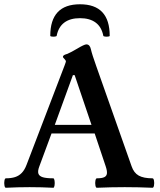

<svg xmlns="http://www.w3.org/2000/svg" viewBox="-24 -889 759 912"><path d="M3.9 -42Q29.3 -42 47.6 -47.9Q65.9 -53.7 79.3 -67.6Q92.8 -81.5 102.1 -106L283.2 -579.1Q289.1 -594.7 289.1 -597.7Q289.1 -600.1 286.6 -603.3Q284.2 -606.4 281.7 -609.4Q279.3 -611.8 277.1 -614.5Q274.9 -617.2 274.9 -619.1Q274.9 -627 291.5 -631.8Q294.9 -632.3 299.3 -634.8Q311.5 -639.6 342.3 -657.7Q359.4 -668 370.4 -673.1Q381.3 -678.2 386.2 -678.2Q394.5 -678.2 399.9 -672.4Q405.3 -666.5 407.7 -655.3Q410.2 -643.6 417 -622.3Q423.8 -601.1 433.1 -575.2L601.1 -99.1Q611.8 -67.9 635 -54.9Q658.2 -42 700.2 -42Q705.6 -42 707.5 -30.8Q709.5 -19.5 707.5 -8.3Q705.6 2.9 700.2 2.9Q634.3 0 568.4 0Q502 0 436 2.9Q431.2 2.9 429.2 -8.3Q427.2 -19.5 429.2 -30.8Q431.2 -42 436 -42Q460 -42 471.2 -47.4Q482.4 -52.7 483.9 -64.9Q485.4 -77.1 478 -99.1L425.8 -254.9H220.7L162.6 -98.1Q154.3 -76.2 158.4 -64.2Q162.6 -52.2 179.4 -47.1Q196.3 -42 229 -42Q233.4 -42 235.1 -30.8Q236.8 -19.5 235.1 -8.3Q233.4 2.9 229 2.9Q172.9 0 116.7 0Q60.5 0 3.9 2.9Q-1 2.9 -2.9 -8.3Q-4.9 -19.5 -2.9 -30.8Q-1 -42 3.9 -42ZM410.6 -295.9 330.6 -532.2H322.3L236.3 -295.9ZM356 -868.7Q497.1 -868.7 497.1 -718.8Q497.1 -716.2 489.7 -715.3Q482.4 -714.4 474.9 -715.3Q467.3 -716.3 466.8 -718.8Q458.6 -760.7 430.5 -781.7Q402.3 -802.7 355.9 -802.7Q309.4 -802.7 281.4 -781.7Q253.4 -760.7 245.1 -718.8Q244.6 -716.3 237.1 -715.3Q229.5 -714.4 222.2 -715.3Q214.8 -716.3 214.8 -718.8Q214.8 -868.7 356 -868.7Z"/></svg>

Font: Junicode Two Beta VF
Style: Regular
Weight: 400
Designer: Peter S. Baker
Foundry: Briery Creek Software
Version: Version 1.031 beta; ttfautohint (v1.8.1.43-b0c9)